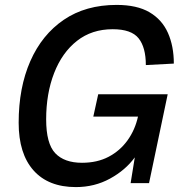

<svg xmlns="http://www.w3.org/2000/svg" viewBox="-20 -746 732 782"><path d="M289 16Q177 16 116.5 -52Q56 -120 56 -246Q56 -389 103.5 -497Q151 -605 240 -665.5Q329 -726 455 -726Q538 -726 589 -696Q640 -666 664 -612Q688 -558 688 -487L574 -481Q574 -553 544.5 -590Q515 -627 439 -627Q354 -627 293.5 -579.5Q233 -532 200.5 -448.5Q168 -365 168 -260Q168 -161 205 -122Q242 -83 314 -83Q376 -83 422.5 -107.5Q469 -132 499.5 -174.5Q530 -217 542 -271H360L380 -362H663L587 0H512L529 -105Q491 -53 428 -18.5Q365 16 289 16Z"/></svg>

Font: Geist Medium
Style: Italic
Weight: 500
Italic angle: -12°
Designer: Basement.studio, Andrés Briganti, Mateo Zaragoza
Foundry: Basement.studio, Vercel, Andrés Briganti, Guido Ferreyra, Mateo Zaragoza
Version: Version 1.500; ttfautohint (v1.8.4.7-5d5b)